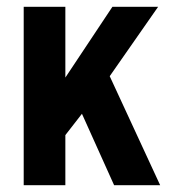

<svg xmlns="http://www.w3.org/2000/svg" viewBox="-20 -547 500 567"><path d="M50 0V-527H173V-318L312 -527H447L304 -322L453 0H317L222 -211L173 -148V0Z"/></svg>

Font: Archivo Condensed
Style: Bold
Weight: 700
Width: 3
Designer: Hector Gatti
Foundry: Omnibus-Type
Version: Version 2.001